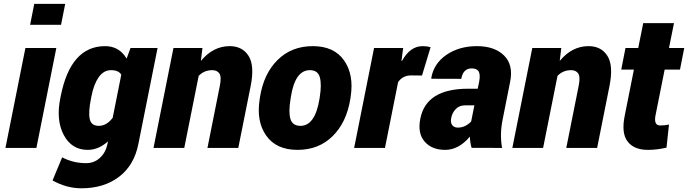

<svg xmlns="http://www.w3.org/2000/svg" viewBox="-20 -782 3637 1015"><path d="M302.7 -650.9H139.2L161.1 -761.7H324.7ZM172.4 0H8.8L114.3 -528.3H277.8Z M463.4 -272.9 461.4 -262.7Q446.8 -191.4 454.1 -154.1Q461.4 -116.7 502.4 -116.7Q543.5 -116.7 575.7 -159.2L621.1 -387.2Q606.9 -411.1 567.4 -411.1Q527.8 -411.1 501.7 -373.8Q475.6 -336.4 463.4 -272.9ZM535.6 -538.1Q610.4 -538.1 649.4 -472.2L669.9 -528.3H813L711.4 -20.5Q689 92.3 609.1 152.8Q529.3 213.4 410.2 213.4Q332 213.4 257.8 171.9L308.6 49.8Q367.2 80.6 435.5 80.6Q477.5 80.6 508.1 52.7Q538.6 24.9 548.3 -21.5L550.8 -34.7Q501 10.3 443.8 10.3Q358.9 10.3 317.1 -68.4Q275.4 -147 298.8 -262.7L300.8 -272.9Q353 -538.1 535.6 -538.1Z M1194.3 -538.1Q1261.2 -538.1 1293.9 -486.8Q1326.7 -435.5 1305.2 -327.6L1239.7 0H1076.7L1142.1 -328.1Q1151.9 -376.5 1139.6 -393.8Q1127.4 -411.1 1102.1 -411.1Q1059.1 -411.1 1030.3 -380.9L954.1 0H791.5L897 -528.3H1050.3L1042 -460Q1106.9 -538.1 1194.3 -538.1Z M1568.4 -116.7Q1645.5 -116.7 1668.9 -258.8L1670.4 -269Q1681.2 -336.4 1670.7 -373.8Q1660.2 -411.1 1618.2 -411.1Q1539.6 -411.1 1517.6 -269L1516.1 -258.8Q1504.4 -189.5 1515.4 -153.1Q1526.4 -116.7 1568.4 -116.7ZM1833.5 -269 1832 -258.8Q1812 -134.8 1738.5 -62.3Q1665 10.3 1552.7 10.3Q1440.4 10.3 1387.2 -65.2Q1334 -140.6 1353 -258.8L1354.5 -269Q1374 -392.6 1447.8 -465.3Q1521.5 -538.1 1633.8 -538.1Q1746.1 -538.1 1799.1 -462.4Q1852.1 -386.7 1833.5 -269Z M2214.4 -538.1Q2237.8 -538.1 2256.3 -532.2L2210.9 -382.8L2152.8 -383.3Q2108.9 -383.3 2084.5 -347.7L2015.1 0H1852.1L1957.5 -528.3H2111.3L2102.5 -460.9L2105 -459.5Q2147.5 -538.1 2214.4 -538.1Z M2400.4 -107.4Q2439.5 -107.4 2470.7 -139.6L2487.8 -225.1H2438.5Q2408.2 -225.1 2389.6 -205.8Q2371.1 -186.5 2365.7 -160.2Q2360.4 -133.8 2370.6 -120.6Q2380.9 -107.4 2400.4 -107.4ZM2454.6 -313H2505.4L2513.2 -350.6Q2520 -387.2 2510.7 -403.8Q2501.5 -420.4 2473.6 -420.4Q2428.2 -420.4 2418.5 -365.2L2260.7 -365.7L2259.8 -368.7Q2272.5 -445.8 2339.8 -491.9Q2407.2 -538.1 2501 -538.1Q2594.7 -538.1 2644.8 -488.5Q2694.8 -439 2676.8 -349.6L2637.2 -150.4Q2621.1 -71.3 2634.3 0L2473.1 -0.5Q2464.8 -28.8 2463.9 -59.6Q2404.8 10.3 2333.5 10.3Q2262.2 10.3 2224.4 -33.9Q2186.5 -78.1 2202.1 -155.3Q2233.4 -313 2454.6 -313Z M3091.3 -538.1Q3158.2 -538.1 3190.9 -486.8Q3223.6 -435.5 3202.1 -327.6L3136.7 0H2973.6L3039.1 -328.1Q3048.8 -376.5 3036.6 -393.8Q3024.4 -411.1 2999 -411.1Q2956.1 -411.1 2927.2 -380.9L2851.1 0H2688.5L2793.9 -528.3H2947.3L2939 -460Q3003.9 -538.1 3091.3 -538.1Z M3445.3 -171.9Q3435.1 -118.7 3470.2 -118.7Q3493.7 -118.7 3516.6 -123.5L3503.4 -1.5Q3453.1 10.3 3404.8 10.3Q3331.5 10.3 3297.6 -34.2Q3263.7 -78.6 3282.7 -170.9L3331.1 -414.1H3264.2L3286.6 -528.3H3354L3380.4 -659.7H3543L3516.6 -528.3H3597.2L3574.7 -414.1H3493.7Z"/></svg>

Font: Roboto-BlackItalic
Style: Italic
Weight: 900
Italic angle: -12°
Designer: Google
Version: Version 1.100141; 2013